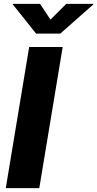

<svg xmlns="http://www.w3.org/2000/svg" viewBox="-20 -970 502 990"><path d="M303.2 -727.5 182.6 0H9.8L130.4 -727.5ZM186.5 -950.2 240.2 -868.7 321.8 -950.2H461.9L461.4 -947.3L291 -796.9H166L45.9 -947.3L46.4 -950.2Z"/></svg>

Font: Inter 18pt ExtraBold
Style: Italic
Weight: 800
Italic angle: -9.3988°
Designer: Rasmus Andersson
Foundry: rsms
Version: Version 4.001;git-66647c0bb